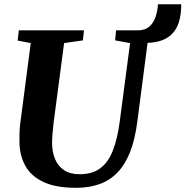

<svg xmlns="http://www.w3.org/2000/svg" viewBox="-20 -888 886 918"><path d="M344 10Q245 10 185.8 -18.8Q126.5 -47.5 100 -97.2Q73.5 -147 73 -210Q73 -229 73.2 -249.2Q73.5 -269.5 76 -291L127 -682L64.5 -694L70 -743H381.5L376.5 -695L286.5 -682L236.5 -303Q233 -274.5 231 -249Q229 -223.5 229 -205Q229 -162.5 243 -128.2Q257 -94 286 -74.5Q315 -55 361.5 -55Q420.5 -55 458.8 -83Q497 -111 519.2 -167.2Q541.5 -223.5 552.5 -307.5L602 -682L530.5 -695L535 -743H641.5Q673.5 -743.5 693.2 -760.2Q713 -777 723 -805.2Q733 -833.5 735.5 -867.5H846.5Q846.5 -828.5 839 -795.5Q831.5 -762.5 813.2 -738Q795 -713.5 764 -699.2Q733 -685 685.5 -683L636.5 -306Q625.5 -221 601.8 -160.8Q578 -100.5 541.2 -62.8Q504.5 -25 455 -7.5Q405.5 10 344 10Z"/></svg>

Font: Merriweather 28pt ExtraBold
Style: Italic
Weight: 800
Italic angle: -7.8°
Version: Version 2.101